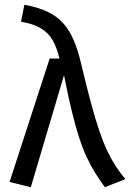

<svg xmlns="http://www.w3.org/2000/svg" viewBox="-20 -772 545 804"><path d="M68 -681 82 -752Q138 -742 177.5 -723.5Q217 -705 243.5 -676Q270 -647 288.5 -604Q307 -561 321 -500Q343 -407 361.5 -339Q380 -271 396.5 -222.5Q413 -174 430 -138.5Q447 -103 465 -75.5Q483 -48 505 -22L419 12Q398 -17 379.5 -46.5Q361 -76 344 -112Q327 -148 311.5 -195.5Q296 -243 280.5 -307Q265 -371 248 -457L109 12L20 -10L188 -527H229Q218 -573 200.5 -603.5Q183 -634 152 -653Q121 -672 68 -681Z"/></svg>

Font: Fira Sans Variable
Style: Regular
Weight: 400
Designer: Carrois Corporate & Edenspiekermann AG
Foundry: Carrois Corporate GbR & Edenspiekermann AG
Version: Version 4.202